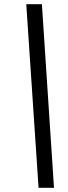

<svg xmlns="http://www.w3.org/2000/svg" viewBox="-20 -780 328 921"><path d="M165 121 106 -760H181L239 121Z"/></svg>

Font: Noto Serif Tamil ExtraBold
Style: Italic
Weight: 800
Italic angle: -12°
Designer: Indian Type Foundry, Tom Grace, and the Monotype Design Team
Foundry: Monotype Imaging Inc.
Version: Version 2.003; ttfautohint (v1.8.4.7-5d5b)